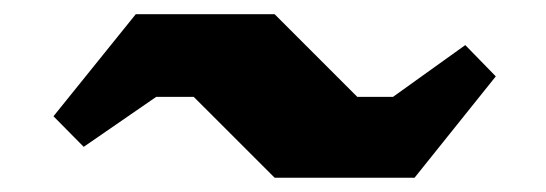

<svg xmlns="http://www.w3.org/2000/svg" viewBox="-20 -414 768 270"><path d="M563 -164.1H366.2L252.4 -277.8H199.7L97.7 -207.5L55.2 -250.5L170.9 -394H366.2L482.4 -277.8H532.7L634.3 -350.6L677.2 -306.6Z"/></svg>

Font: Black Ops One [rus by aLiNcE]
Style: Regular
Weight: 400
Designer: James Grieshaber
Foundry: James Grieshaber
Version: Version 1.002;May 25, 2024;FontCreator 13.0.0.2680 64-bit